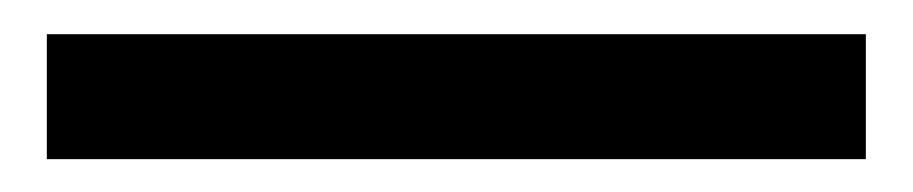

<svg xmlns="http://www.w3.org/2000/svg" viewBox="-20 52 542 114"><path d="M7.8 72.3H494.1V146.5H7.8Z"/></svg>

Font: Reddit Sans Fudge SemiBold
Style: Regular
Weight: 600
Designer: Stephen Hutchings
Foundry: Reddit
Version: Version 1.011